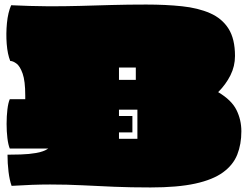

<svg xmlns="http://www.w3.org/2000/svg" viewBox="-20 -801 1089 844"><path d="M1041 -224Q1041 -167 1023 -121.5Q1005 -76 960.5 -43.5Q916 -11 838.5 6Q761 23 642 23Q554 23 482.5 20Q411 17 343 13.5Q275 10 200 10Q125 10 31 16Q22 -9 17.5 -46Q13 -83 13 -121Q37 -121 71 -122Q105 -123 138.5 -128.5Q172 -134 192 -148H23Q16 -165 12.5 -194Q9 -223 9 -256.5Q9 -290 12.5 -319.5Q16 -349 23 -365H91V-381Q91 -445 79.5 -477.5Q68 -510 52.5 -521.5Q37 -533 25 -533Q13 -563 9.5 -608Q6 -653 10.5 -699.5Q15 -746 29 -778Q113 -774 186.5 -773.5Q260 -773 329.5 -775Q399 -777 470.5 -779Q542 -781 623 -781Q709 -781 780 -773.5Q851 -766 903.5 -743Q956 -720 984.5 -675Q1013 -630 1013 -555Q1013 -510 993 -470Q973 -430 939 -396Q998 -361 1019.5 -317.5Q1041 -274 1041 -224ZM503 -450H577V-504H503ZM503 -191H584V-319H503V-291H562V-219H503Z"/></svg>

Font: Oi
Style: Regular
Weight: 400
Designer: Kostas Bartsokas, Mohamad Dakak
Foundry: Foundry5
Version: Version 4.000